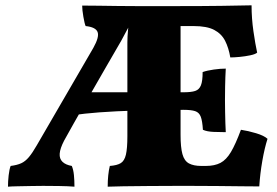

<svg xmlns="http://www.w3.org/2000/svg" viewBox="-20 -699 1041 722"><path d="M286 -352H670Q699 -352 714 -357Q729 -362 735.5 -378Q742 -394 742 -428Q759 -434 784 -437.5Q809 -441 829 -441Q828 -425 827.5 -409.5Q827 -394 826.5 -373.5Q826 -353 826 -322Q826 -300 826.5 -277.5Q827 -255 827.5 -236Q828 -217 829 -202Q809 -202 783.5 -203Q758 -204 743 -211Q741 -244 735 -260Q729 -276 714 -281Q699 -286 670 -286Q577 -286 495.5 -283.5Q414 -281 353.5 -276.5Q293 -272 260 -266ZM459 -540Q459 -560 461.5 -587.5Q464 -615 468 -640Q472 -665 476 -676H659V-192Q659 -145 666 -119.5Q673 -94 690.5 -84.5Q708 -75 737 -75L728 0Q692 0 641.5 0Q591 0 538.5 0.5Q486 1 444 1.5Q402 2 385 3Q385 -20 387 -39.5Q389 -59 393 -75Q420 -77 434 -85.5Q448 -94 453.5 -117.5Q459 -141 459 -187ZM633 -676Q746 -676 812.5 -677Q879 -678 926 -679Q926 -630 933 -581.5Q940 -533 947 -501Q940 -495 921 -491Q902 -487 881 -485Q860 -483 846 -483Q840 -519 826.5 -545.5Q813 -572 785.5 -586.5Q758 -601 708 -601H605ZM497 -676Q488 -651 480 -632.5Q472 -614 462 -594.5Q452 -575 436 -546Q408 -498 375.5 -441.5Q343 -385 312 -331Q281 -277 257 -234.5Q233 -192 221 -170Q206 -141 204.5 -121.5Q203 -102 215 -90.5Q227 -79 250 -75Q256 -61 258 -40.5Q260 -20 260 3Q237 1 202 0.5Q167 0 142 0Q126 0 98.5 0.5Q71 1 45.5 1.5Q20 2 10 3Q10 -17 12.5 -39.5Q15 -62 20 -75Q44 -78 59.5 -85Q75 -92 88.5 -108Q102 -124 118 -152L331 -519Q354 -560 347 -578.5Q340 -597 302 -601Q298 -610 293.5 -636Q289 -662 289 -678Q315 -678 350 -677.5Q385 -677 423.5 -676.5Q462 -676 497 -676ZM620 -75H754Q787 -75 809 -86.5Q831 -98 848.5 -127.5Q866 -157 886 -211Q913 -207 943 -198Q973 -189 986 -177Q975 -143 966.5 -94.5Q958 -46 955 2Q933 2 890 1.5Q847 1 796.5 0.5Q746 0 698.5 0Q651 0 620 0Z"/></svg>

Font: Vollkorn Black
Style: Regular
Weight: 900
Designer: Friedrich Althausen
Foundry: Friedrich Althausen
Version: Version 5.000